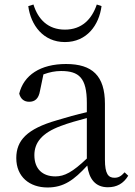

<svg xmlns="http://www.w3.org/2000/svg" viewBox="-20 -814 597 849"><path d="M105 -787C116 -703 171 -628 267 -628C364 -628 418 -703 429 -787L408 -794C386 -729 342 -683 267 -683C192 -683 148 -729 128 -794ZM457 14C496 14 526 -2 547 -37L531 -52C515 -34 503 -28 486 -28C459 -28 444 -45 444 -108V-355C444 -479 388 -531 272 -531C159 -531 85 -482 65 -400C71 -377 86 -364 109 -364C134 -364 151 -377 157 -413L172 -485C199 -495 224 -500 250 -500C329 -500 364 -470 364 -359V-318C320 -308 273 -295 231 -282C99 -244 52 -193 52 -115C52 -32 111 15 190 15C262 15 307 -18 366 -82C374 -22 402 14 457 14ZM364 -113C301 -53 265 -34 225 -34C169 -34 132 -66 132 -128C132 -183 165 -226 249 -257C283 -270 323 -281 364 -292Z"/></svg>

Font: Noto Serif CJK KR
Style: Regular
Weight: 400
Designer: Ryoko NISHIZUKA 西塚涼子 (kana & ideographs); Frank Grießhammer (Latin, Greek & Cyrillic); Wenlong ZHANG 张文龙 (bopomofo); San
Foundry: Adobe
Version: Version 2.001;hotconv 1.1.0;makeotfexe 2.6.0